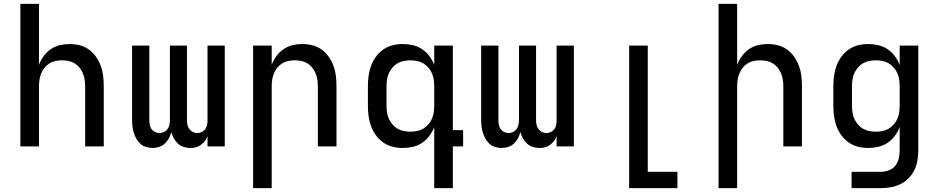

<svg xmlns="http://www.w3.org/2000/svg" viewBox="-20 -755 4840 990"><path d="M85 0V-735H181V-421Q190 -445 205.5 -466Q221 -487 242 -501.5Q263 -516 288 -522Q313 -528 339 -528Q365 -528 391 -521.5Q417 -515 438.5 -499.5Q460 -484 475.5 -461.5Q491 -439 500 -414Q509 -389 512 -362.5Q515 -336 515 -310V0H419V-310Q419 -327 416.5 -344Q414 -361 407.5 -376.5Q401 -392 390.5 -405.5Q380 -419 365.5 -428Q351 -437 334 -440.5Q317 -444 300 -444Q283 -444 266 -440.5Q249 -437 234.5 -428Q220 -419 209.5 -405.5Q199 -392 192.5 -376.5Q186 -361 183.5 -344Q181 -327 181 -310V0Z M767 8Q750 8 733.5 3Q717 -2 704.5 -13Q692 -24 683.5 -39Q675 -54 670 -70Q665 -86 663 -103Q661 -120 661 -136V-520H750V-136Q750 -124 752 -112Q754 -100 761 -90Q768 -80 779.5 -74.5Q791 -69 803 -69Q815 -69 826 -74.5Q837 -80 844 -90Q851 -100 853.5 -112Q856 -124 856 -136V-520H944V-136Q944 -124 946.5 -112Q949 -100 956 -90Q963 -80 974 -74.5Q985 -69 997 -69Q1009 -69 1020.5 -74.5Q1032 -80 1039 -90Q1046 -100 1048 -112Q1050 -124 1050 -136V-520H1139V0H1050V-53Q1045 -39 1036 -27.5Q1027 -16 1015.5 -7.5Q1004 1 990 4.5Q976 8 961 8Q944 8 927 2.5Q910 -3 897.5 -14.5Q885 -26 876.5 -41.5Q868 -57 863 -74Q859 -57 850.5 -41.5Q842 -26 829.5 -14.5Q817 -3 800.5 2.5Q784 8 767 8Z M1285 215V-520H1381V-421Q1390 -445 1405.5 -466Q1421 -487 1442 -501.5Q1463 -516 1488 -522Q1513 -528 1539 -528Q1565 -528 1591 -521.5Q1617 -515 1638.5 -499.5Q1660 -484 1675.5 -461.5Q1691 -439 1700 -414Q1709 -389 1712 -362.5Q1715 -336 1715 -310V0H1619V-310Q1619 -327 1616.5 -344Q1614 -361 1607.5 -376.5Q1601 -392 1590.5 -405.5Q1580 -419 1565.5 -428Q1551 -437 1534 -440.5Q1517 -444 1500 -444Q1483 -444 1466 -440.5Q1449 -437 1434.5 -428Q1420 -419 1409.5 -405.5Q1399 -392 1392.5 -376.5Q1386 -361 1383.5 -344Q1381 -327 1381 -310V215Z M2096 -76Q2113 -76 2130.5 -79.5Q2148 -83 2162.5 -91.5Q2177 -100 2188.5 -113.5Q2200 -127 2207 -142.5Q2214 -158 2216.5 -175.5Q2219 -193 2219 -210V-310Q2219 -327 2216.5 -344.5Q2214 -362 2207 -377.5Q2200 -393 2188.5 -406.5Q2177 -420 2162.5 -428.5Q2148 -437 2130.5 -440.5Q2113 -444 2096 -444Q2079 -444 2061.5 -440.5Q2044 -437 2029.5 -428.5Q2015 -420 2003.5 -406.5Q1992 -393 1985 -377.5Q1978 -362 1975.5 -344.5Q1973 -327 1973 -310V-210Q1973 -193 1975.5 -175.5Q1978 -158 1985 -142.5Q1992 -127 2003.5 -113.5Q2015 -100 2029.5 -91.5Q2044 -83 2061.5 -79.5Q2079 -76 2096 -76ZM2219 215V-100Q2210 -76 2194 -54.5Q2178 -33 2156.5 -18.5Q2135 -4 2109 2Q2083 8 2057 8Q2030 8 2004 1.5Q1978 -5 1956 -20.5Q1934 -36 1918 -58Q1902 -80 1893 -105Q1884 -130 1880.5 -156.5Q1877 -183 1877 -210V-310Q1877 -337 1880.5 -363.5Q1884 -390 1893 -415Q1902 -440 1918 -462Q1934 -484 1956 -499.5Q1978 -515 2004 -521.5Q2030 -528 2057 -528Q2083 -528 2109 -522Q2135 -516 2156.5 -501.5Q2178 -487 2194 -465.5Q2210 -444 2219 -420V-520H2315V-84H2368V0H2315V215Z M2567 8Q2550 8 2533.5 3Q2517 -2 2504.5 -13Q2492 -24 2483.5 -39Q2475 -54 2470 -70Q2465 -86 2463 -103Q2461 -120 2461 -136V-520H2550V-136Q2550 -124 2552 -112Q2554 -100 2561 -90Q2568 -80 2579.5 -74.5Q2591 -69 2603 -69Q2615 -69 2626 -74.5Q2637 -80 2644 -90Q2651 -100 2653.5 -112Q2656 -124 2656 -136V-520H2744V-136Q2744 -124 2746.5 -112Q2749 -100 2756 -90Q2763 -80 2774 -74.5Q2785 -69 2797 -69Q2809 -69 2820.5 -74.5Q2832 -80 2839 -90Q2846 -100 2848 -112Q2850 -124 2850 -136V-520H2939V0H2850V-53Q2845 -39 2836 -27.5Q2827 -16 2815.5 -7.5Q2804 1 2790 4.5Q2776 8 2761 8Q2744 8 2727 2.5Q2710 -3 2697.5 -14.5Q2685 -26 2676.5 -41.5Q2668 -57 2663 -74Q2659 -57 2650.5 -41.5Q2642 -26 2629.5 -14.5Q2617 -3 2600.5 2.5Q2584 8 2567 8Z M3224 215V-520H3320V131H3473V215Z M3685 215V-735H3781V-421Q3790 -445 3805.5 -466Q3821 -487 3842 -501.5Q3863 -516 3888 -522Q3913 -528 3939 -528Q3965 -528 3991 -521.5Q4017 -515 4038.5 -499.5Q4060 -484 4075.5 -461.5Q4091 -439 4100 -414Q4109 -389 4112 -362.5Q4115 -336 4115 -310V0H4019V-310Q4019 -327 4016.5 -344Q4014 -361 4007.5 -376.5Q4001 -392 3990.5 -405.5Q3980 -419 3965.5 -428Q3951 -437 3934 -440.5Q3917 -444 3900 -444Q3883 -444 3866 -440.5Q3849 -437 3834.5 -428Q3820 -419 3809.5 -405.5Q3799 -392 3792.5 -376.5Q3786 -361 3783.5 -344Q3781 -327 3781 -310V215Z M4521 215H4371V131H4521Q4542 131 4562.5 123.5Q4583 116 4596 100Q4609 84 4614 63Q4619 42 4619 21V-100Q4610 -76 4594 -54.5Q4578 -33 4556.5 -18.5Q4535 -4 4509 2Q4483 8 4457 8Q4430 8 4404 1.5Q4378 -5 4356 -20.5Q4334 -36 4318 -58Q4302 -80 4293 -105Q4284 -130 4280.5 -156.5Q4277 -183 4277 -210V-310Q4277 -337 4280.5 -363.5Q4284 -390 4293 -415Q4302 -440 4318 -462Q4334 -484 4356 -499.5Q4378 -515 4404 -521.5Q4430 -528 4457 -528Q4483 -528 4509 -522Q4535 -516 4556.5 -501.5Q4578 -487 4594 -465.5Q4610 -444 4619 -420V-520H4715V21Q4715 47 4710.5 73Q4706 99 4694.5 122.5Q4683 146 4664.5 164.5Q4646 183 4622.5 194.5Q4599 206 4573 210.5Q4547 215 4521 215ZM4496 -76Q4513 -76 4530.5 -79.5Q4548 -83 4562.5 -91.5Q4577 -100 4588.5 -113.5Q4600 -127 4607 -142.5Q4614 -158 4616.5 -175.5Q4619 -193 4619 -210V-310Q4619 -327 4616.5 -344.5Q4614 -362 4607 -377.5Q4600 -393 4588.5 -406.5Q4577 -420 4562.5 -428.5Q4548 -437 4530.5 -440.5Q4513 -444 4496 -444Q4479 -444 4461.5 -440.5Q4444 -437 4429.5 -428.5Q4415 -420 4403.5 -406.5Q4392 -393 4385 -377.5Q4378 -362 4375.5 -344.5Q4373 -327 4373 -310V-210Q4373 -193 4375.5 -175.5Q4378 -158 4385 -142.5Q4392 -127 4403.5 -113.5Q4415 -100 4429.5 -91.5Q4444 -83 4461.5 -79.5Q4479 -76 4496 -76Z"/></svg>

Font: Iosevka Medium Extended
Style: Regular
Weight: 500
Width: 7
Monospace: yes
Designer: Belleve Invis
Foundry: Belleve Invis
Version: Version 32.5.0; ttfautohint (v1.8.4)